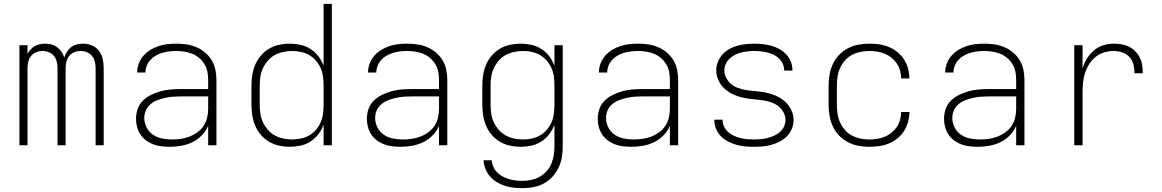

<svg xmlns="http://www.w3.org/2000/svg" viewBox="-20 -755 6040 998"><path d="M81 0V-520H123V-475Q130 -487 139 -497.5Q148 -508 160.5 -515Q173 -522 186.5 -525Q200 -528 214 -528Q231 -528 247 -524Q263 -520 276.5 -510Q290 -500 299.5 -486Q309 -472 314 -456Q319 -472 328 -486Q337 -500 350 -510Q363 -520 379.5 -524Q396 -528 412 -528Q436 -528 458.5 -518.5Q481 -509 495 -490Q509 -471 514 -447.5Q519 -424 519 -401V0H477V-401Q477 -417 473 -434Q469 -451 458.5 -464Q448 -477 432 -483.5Q416 -490 399 -490Q382 -490 366 -483.5Q350 -477 339.5 -464Q329 -451 325 -434Q321 -417 321 -401V0H279V-401Q279 -417 275 -434Q271 -451 260.5 -464Q250 -477 234 -483.5Q218 -490 201 -490Q184 -490 168 -483.5Q152 -477 141.5 -464Q131 -451 127 -434Q123 -417 123 -401V0Z M863 8Q841 8 819.5 5.5Q798 3 777.5 -4.5Q757 -12 739.5 -25Q722 -38 710 -56Q698 -74 692.5 -95Q687 -116 687 -138Q687 -164 696 -189.5Q705 -215 724 -233Q743 -251 767 -262.5Q791 -274 816.5 -281Q842 -288 868 -290Q894 -292 920 -292H1062V-340Q1062 -361 1058 -382Q1054 -403 1043 -421Q1032 -439 1016 -453Q1000 -467 980.5 -475Q961 -483 940 -486.5Q919 -490 898 -490Q880 -490 861.5 -488Q843 -486 825.5 -481Q808 -476 791.5 -467Q775 -458 762.5 -444.5Q750 -431 743 -413.5Q736 -396 736 -378H693Q693 -402 701.5 -424.5Q710 -447 725.5 -465Q741 -483 761.5 -495.5Q782 -508 804.5 -515.5Q827 -523 850.5 -525.5Q874 -528 898 -528Q925 -528 951 -524Q977 -520 1001.5 -509.5Q1026 -499 1046.5 -481.5Q1067 -464 1080.5 -441.5Q1094 -419 1099.5 -392.5Q1105 -366 1105 -340V0H1062V-101Q1050 -73 1028.5 -51Q1007 -29 980 -16Q953 -3 923 2.5Q893 8 863 8ZM875 -30Q898 -30 921.5 -33.5Q945 -37 966.5 -45.5Q988 -54 1007 -68Q1026 -82 1038.5 -101Q1051 -120 1056.5 -143Q1062 -166 1062 -189V-254H920Q900 -254 879.5 -252.5Q859 -251 838.5 -246.5Q818 -242 798.5 -234.5Q779 -227 763 -214Q747 -201 738.5 -182Q730 -163 730 -142Q730 -116 742 -92.5Q754 -69 775.5 -54.5Q797 -40 823 -35Q849 -30 875 -30Z M1486 8Q1458 8 1430.5 2Q1403 -4 1379 -18Q1355 -32 1336.5 -53.5Q1318 -75 1307 -100.5Q1296 -126 1291.5 -154Q1287 -182 1287 -210V-310Q1287 -338 1291.5 -366Q1296 -394 1307 -419.5Q1318 -445 1336.5 -466.5Q1355 -488 1379 -502Q1403 -516 1430.5 -522Q1458 -528 1486 -528Q1514 -528 1542 -522Q1570 -516 1594 -500.5Q1618 -485 1635 -462.5Q1652 -440 1662 -413V-735H1705V0H1662V-107Q1652 -80 1635 -57.5Q1618 -35 1594 -19.5Q1570 -4 1542 2Q1514 8 1486 8ZM1499 -30Q1499 -30 1499.5 -30Q1500 -30 1500 -30Q1523 -31 1545.5 -35.5Q1568 -40 1588 -51.5Q1608 -63 1623 -81Q1638 -99 1647 -120Q1656 -141 1659 -164Q1662 -187 1662 -210V-310Q1662 -333 1659 -356Q1656 -379 1647 -400Q1638 -421 1622.5 -439Q1607 -457 1587.5 -468.5Q1568 -480 1545 -485Q1522 -490 1499 -490Q1476 -490 1452.5 -485Q1429 -480 1408.5 -469Q1388 -458 1372.5 -440Q1357 -422 1347 -401Q1337 -380 1333.5 -356.5Q1330 -333 1330 -310V-210Q1330 -187 1333.5 -163.5Q1337 -140 1347 -119Q1357 -98 1372.5 -80Q1388 -62 1408.5 -51Q1429 -40 1452.5 -35Q1476 -30 1499 -30Z M2063 8Q2041 8 2019.5 5.5Q1998 3 1977.5 -4.5Q1957 -12 1939.5 -25Q1922 -38 1910 -56Q1898 -74 1892.5 -95Q1887 -116 1887 -138Q1887 -164 1896 -189.5Q1905 -215 1924 -233Q1943 -251 1967 -262.5Q1991 -274 2016.5 -281Q2042 -288 2068 -290Q2094 -292 2120 -292H2262V-340Q2262 -361 2258 -382Q2254 -403 2243 -421Q2232 -439 2216 -453Q2200 -467 2180.5 -475Q2161 -483 2140 -486.5Q2119 -490 2098 -490Q2080 -490 2061.5 -488Q2043 -486 2025.5 -481Q2008 -476 1991.5 -467Q1975 -458 1962.5 -444.5Q1950 -431 1943 -413.5Q1936 -396 1936 -378H1893Q1893 -402 1901.5 -424.5Q1910 -447 1925.5 -465Q1941 -483 1961.5 -495.5Q1982 -508 2004.5 -515.5Q2027 -523 2050.5 -525.5Q2074 -528 2098 -528Q2125 -528 2151 -524Q2177 -520 2201.5 -509.5Q2226 -499 2246.5 -481.5Q2267 -464 2280.5 -441.5Q2294 -419 2299.5 -392.5Q2305 -366 2305 -340V0H2262V-101Q2250 -73 2228.5 -51Q2207 -29 2180 -16Q2153 -3 2123 2.5Q2093 8 2063 8ZM2075 -30Q2098 -30 2121.5 -33.5Q2145 -37 2166.5 -45.5Q2188 -54 2207 -68Q2226 -82 2238.5 -101Q2251 -120 2256.5 -143Q2262 -166 2262 -189V-254H2120Q2100 -254 2079.5 -252.5Q2059 -251 2038.5 -246.5Q2018 -242 1998.5 -234.5Q1979 -227 1963 -214Q1947 -201 1938.5 -182Q1930 -163 1930 -142Q1930 -116 1942 -92.5Q1954 -69 1975.5 -54.5Q1997 -40 2023 -35Q2049 -30 2075 -30Z M2696 223Q2673 223 2650 220.5Q2627 218 2605 211Q2583 204 2563 192Q2543 180 2527.5 162.5Q2512 145 2503.5 123Q2495 101 2493 78H2536Q2537 96 2544.5 112.5Q2552 129 2564.5 141.5Q2577 154 2593 162.5Q2609 171 2626 176Q2643 181 2660.5 183Q2678 185 2696 185Q2719 185 2742 180Q2765 175 2785.5 163.5Q2806 152 2821.5 134.5Q2837 117 2846 95.5Q2855 74 2858.5 51Q2862 28 2862 5V-107Q2852 -80 2835 -57.5Q2818 -35 2794 -19.5Q2770 -4 2742 2Q2714 8 2686 8Q2658 8 2630.5 2Q2603 -4 2579 -18Q2555 -32 2536.5 -53.5Q2518 -75 2507 -100.5Q2496 -126 2491.5 -154Q2487 -182 2487 -210V-310Q2487 -338 2491.5 -366Q2496 -394 2507 -419.5Q2518 -445 2536.5 -466.5Q2555 -488 2579 -502Q2603 -516 2630.5 -522Q2658 -528 2686 -528Q2714 -528 2742 -522Q2770 -516 2794 -500.5Q2818 -485 2835 -462.5Q2852 -440 2862 -413V-520H2905V5Q2905 34 2900.5 62Q2896 90 2883.5 116Q2871 142 2851.5 163.5Q2832 185 2807 198.5Q2782 212 2753.5 217.5Q2725 223 2696 223ZM2699 -30Q2722 -30 2745 -35Q2768 -40 2787.5 -51.5Q2807 -63 2822.5 -81Q2838 -99 2847 -120Q2856 -141 2859 -164Q2862 -187 2862 -210V-310Q2862 -333 2859 -356Q2856 -379 2847 -400Q2838 -421 2822.5 -439Q2807 -457 2787.5 -468.5Q2768 -480 2745 -485Q2722 -490 2699 -490Q2676 -490 2652.5 -485Q2629 -480 2608.5 -469Q2588 -458 2572.5 -440Q2557 -422 2547 -401Q2537 -380 2533.5 -356.5Q2530 -333 2530 -310V-210Q2530 -187 2533.5 -163.5Q2537 -140 2547 -119Q2557 -98 2572.5 -80Q2588 -62 2608.5 -51Q2629 -40 2652.5 -35Q2676 -30 2699 -30Z M3263 8Q3241 8 3219.5 5.5Q3198 3 3177.5 -4.5Q3157 -12 3139.5 -25Q3122 -38 3110 -56Q3098 -74 3092.5 -95Q3087 -116 3087 -138Q3087 -164 3096 -189.5Q3105 -215 3124 -233Q3143 -251 3167 -262.5Q3191 -274 3216.5 -281Q3242 -288 3268 -290Q3294 -292 3320 -292H3462V-340Q3462 -361 3458 -382Q3454 -403 3443 -421Q3432 -439 3416 -453Q3400 -467 3380.5 -475Q3361 -483 3340 -486.5Q3319 -490 3298 -490Q3280 -490 3261.5 -488Q3243 -486 3225.5 -481Q3208 -476 3191.5 -467Q3175 -458 3162.5 -444.5Q3150 -431 3143 -413.5Q3136 -396 3136 -378H3093Q3093 -402 3101.5 -424.5Q3110 -447 3125.5 -465Q3141 -483 3161.5 -495.5Q3182 -508 3204.5 -515.5Q3227 -523 3250.5 -525.5Q3274 -528 3298 -528Q3325 -528 3351 -524Q3377 -520 3401.5 -509.5Q3426 -499 3446.5 -481.5Q3467 -464 3480.5 -441.5Q3494 -419 3499.5 -392.5Q3505 -366 3505 -340V0H3462V-101Q3450 -73 3428.5 -51Q3407 -29 3380 -16Q3353 -3 3323 2.5Q3293 8 3263 8ZM3275 -30Q3298 -30 3321.5 -33.5Q3345 -37 3366.5 -45.5Q3388 -54 3407 -68Q3426 -82 3438.5 -101Q3451 -120 3456.5 -143Q3462 -166 3462 -189V-254H3320Q3300 -254 3279.5 -252.5Q3259 -251 3238.5 -246.5Q3218 -242 3198.5 -234.5Q3179 -227 3163 -214Q3147 -201 3138.5 -182Q3130 -163 3130 -142Q3130 -116 3142 -92.5Q3154 -69 3175.5 -54.5Q3197 -40 3223 -35Q3249 -30 3275 -30Z M3899 8Q3876 8 3853 6Q3830 4 3807.5 -2.5Q3785 -9 3764.5 -19.5Q3744 -30 3727.5 -46.5Q3711 -63 3702 -85Q3693 -107 3693 -130Q3693 -130 3693 -131Q3693 -132 3693 -133H3736Q3736 -132 3736 -131.5Q3736 -131 3736 -131Q3736 -113 3744 -96.5Q3752 -80 3765 -68.5Q3778 -57 3794.5 -49.5Q3811 -42 3828.5 -37.5Q3846 -33 3863.5 -31.5Q3881 -30 3899 -30Q3917 -30 3934.5 -31.5Q3952 -33 3969.5 -37.5Q3987 -42 4003.5 -49.5Q4020 -57 4033.5 -68.5Q4047 -80 4055 -96.5Q4063 -113 4063 -131Q4063 -152 4053 -170.5Q4043 -189 4027 -202Q4011 -215 3991.5 -222Q3972 -229 3952 -232.5Q3932 -236 3911.5 -237.5Q3891 -239 3871 -242Q3851 -245 3831 -250Q3811 -255 3792.5 -263.5Q3774 -272 3757.5 -284.5Q3741 -297 3729 -313Q3717 -329 3710 -349Q3703 -369 3703 -389Q3703 -412 3711.5 -433.5Q3720 -455 3735 -471.5Q3750 -488 3770 -499.5Q3790 -511 3811.5 -517Q3833 -523 3856 -525.5Q3879 -528 3901 -528Q3924 -528 3946 -525.5Q3968 -523 3989.5 -517Q4011 -511 4031 -500Q4051 -489 4066.5 -472.5Q4082 -456 4090.5 -435Q4099 -414 4099 -391Q4099 -391 4099 -390Q4099 -389 4099 -388H4056Q4056 -389 4056 -389.5Q4056 -390 4056 -390Q4056 -407 4049 -423Q4042 -439 4029.5 -451Q4017 -463 4001.5 -470.5Q3986 -478 3969 -482Q3952 -486 3935 -488Q3918 -490 3901 -490Q3884 -490 3866.5 -488Q3849 -486 3832.5 -482Q3816 -478 3800.5 -470Q3785 -462 3772.5 -450.5Q3760 -439 3752.5 -422.5Q3745 -406 3745 -389Q3745 -369 3755 -350Q3765 -331 3780.5 -318Q3796 -305 3815.5 -298Q3835 -291 3855 -287.5Q3875 -284 3895.5 -282.5Q3916 -281 3936.5 -278Q3957 -275 3976.5 -270Q3996 -265 4015 -256.5Q4034 -248 4050.5 -235.5Q4067 -223 4079 -207Q4091 -191 4098 -171.5Q4105 -152 4105 -131Q4105 -108 4096 -86Q4087 -64 4071 -47.5Q4055 -31 4034 -20Q4013 -9 3990.5 -2.5Q3968 4 3945 6Q3922 8 3899 8Z M4498 8Q4469 8 4440.5 2.5Q4412 -3 4386.5 -16.5Q4361 -30 4341 -51Q4321 -72 4309 -98Q4297 -124 4292 -152.5Q4287 -181 4287 -210V-310Q4287 -339 4292 -367.5Q4297 -396 4309 -422Q4321 -448 4341 -469Q4361 -490 4386.5 -503.5Q4412 -517 4440.5 -522.5Q4469 -528 4498 -528Q4524 -528 4549.5 -524.5Q4575 -521 4599.5 -511Q4624 -501 4644.5 -484.5Q4665 -468 4679 -446Q4693 -424 4700 -398.5Q4707 -373 4707 -347H4664Q4664 -367 4658.5 -387.5Q4653 -408 4641.5 -425Q4630 -442 4614 -455Q4598 -468 4578.5 -476Q4559 -484 4538.5 -487Q4518 -490 4498 -490Q4474 -490 4451 -485Q4428 -480 4407.5 -469Q4387 -458 4371.5 -440Q4356 -422 4346.5 -401Q4337 -380 4333.5 -356.5Q4330 -333 4330 -310V-210Q4330 -187 4333.5 -163.5Q4337 -140 4346.5 -119Q4356 -98 4371.5 -80Q4387 -62 4407.5 -51Q4428 -40 4451 -35Q4474 -30 4498 -30Q4518 -30 4538.5 -33Q4559 -36 4578.5 -44Q4598 -52 4614 -65Q4630 -78 4641.5 -95Q4653 -112 4658.5 -132.5Q4664 -153 4664 -173H4707Q4707 -147 4700 -121.5Q4693 -96 4679 -74Q4665 -52 4644.5 -35.5Q4624 -19 4599.5 -9Q4575 1 4549.5 4.5Q4524 8 4498 8Z M5063 8Q5041 8 5019.5 5.5Q4998 3 4977.5 -4.5Q4957 -12 4939.5 -25Q4922 -38 4910 -56Q4898 -74 4892.5 -95Q4887 -116 4887 -138Q4887 -164 4896 -189.5Q4905 -215 4924 -233Q4943 -251 4967 -262.5Q4991 -274 5016.5 -281Q5042 -288 5068 -290Q5094 -292 5120 -292H5262V-340Q5262 -361 5258 -382Q5254 -403 5243 -421Q5232 -439 5216 -453Q5200 -467 5180.5 -475Q5161 -483 5140 -486.5Q5119 -490 5098 -490Q5080 -490 5061.5 -488Q5043 -486 5025.5 -481Q5008 -476 4991.5 -467Q4975 -458 4962.5 -444.5Q4950 -431 4943 -413.5Q4936 -396 4936 -378H4893Q4893 -402 4901.5 -424.5Q4910 -447 4925.5 -465Q4941 -483 4961.5 -495.5Q4982 -508 5004.5 -515.5Q5027 -523 5050.5 -525.5Q5074 -528 5098 -528Q5125 -528 5151 -524Q5177 -520 5201.5 -509.5Q5226 -499 5246.5 -481.5Q5267 -464 5280.5 -441.5Q5294 -419 5299.5 -392.5Q5305 -366 5305 -340V0H5262V-101Q5250 -73 5228.5 -51Q5207 -29 5180 -16Q5153 -3 5123 2.5Q5093 8 5063 8ZM5075 -30Q5098 -30 5121.5 -33.5Q5145 -37 5166.5 -45.5Q5188 -54 5207 -68Q5226 -82 5238.5 -101Q5251 -120 5256.5 -143Q5262 -166 5262 -189V-254H5120Q5100 -254 5079.5 -252.5Q5059 -251 5038.5 -246.5Q5018 -242 4998.5 -234.5Q4979 -227 4963 -214Q4947 -201 4938.5 -182Q4930 -163 4930 -142Q4930 -116 4942 -92.5Q4954 -69 4975.5 -54.5Q4997 -40 5023 -35Q5049 -30 5075 -30Z M5564 0V-520H5607V-399Q5615 -426 5629.5 -450Q5644 -474 5665.5 -492.5Q5687 -511 5714 -519.5Q5741 -528 5769 -528Q5790 -528 5810.5 -524.5Q5831 -521 5849 -512Q5867 -503 5881.5 -488Q5896 -473 5905 -454.5Q5914 -436 5917 -415.5Q5920 -395 5920 -374H5877Q5877 -397 5871.5 -419.5Q5866 -442 5851 -458.5Q5836 -475 5814 -482.5Q5792 -490 5769 -490Q5744 -490 5719 -482.5Q5694 -475 5674.5 -459Q5655 -443 5641.5 -421.5Q5628 -400 5620 -375.5Q5612 -351 5609.5 -326Q5607 -301 5607 -276V0Z"/></svg>

Font: Iosevka SS04 XLt Ex
Style: Regular
Weight: 200
Width: 7
Monospace: yes
Designer: Belleve Invis
Foundry: Belleve Invis
Version: Version 19.0.0; ttfautohint (v1.8.4)